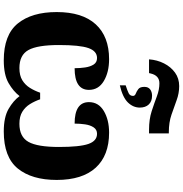

<svg xmlns="http://www.w3.org/2000/svg" viewBox="4 -965 971 1019"><g transform="rotate(90 489.5 -455.5)"><path d="M295 -761Q298 -804 316.5 -840.5Q335 -877 365.5 -899Q396 -921 437 -921Q475 -921 511.5 -907.5Q548 -894 589 -880Q630 -866 681 -866H688V-761H668Q613 -761 570 -775Q527 -789 491.5 -802.5Q456 -816 422 -816Q381 -816 370 -770L368 -761ZM433 -637Q461 -646 475 -653Q489 -660 489 -676Q489 -686 477 -690.5Q465 -695 453 -704Q441 -713 441 -736Q441 -757 454.5 -767Q468 -777 488 -777Q518 -777 534.5 -759.5Q551 -742 551 -712Q551 -677 524 -649Q497 -621 433 -606ZM300 10Q165 10 104.5 -64.5Q44 -139 44 -271Q44 -407 109 -478Q174 -549 294 -549Q363 -549 410 -521Q457 -493 457 -442Q457 -366 342 -366Q342 -394 338 -421.5Q334 -449 322.5 -467Q311 -485 288 -485Q251 -485 235 -439Q219 -393 219 -283Q219 -169 245.5 -121Q272 -73 341 -73Q381 -73 406 -88.5Q431 -104 446.5 -129Q462 -154 472 -183H507Q517 -154 532.5 -129Q548 -104 573 -88.5Q598 -73 637 -73Q706 -73 733 -121Q760 -169 760 -283Q760 -393 744 -439Q728 -485 690 -485Q668 -485 656 -467Q644 -449 640 -421.5Q636 -394 636 -366Q522 -366 522 -442Q522 -493 569 -521Q616 -549 684 -549Q805 -549 870 -478Q935 -407 935 -271Q935 -139 874.5 -64.5Q814 10 678 10Q602 10 558 -15.5Q514 -41 490 -74Q465 -41 421 -15.5Q377 10 300 10Z"/></g></svg>

Font: Noto Serif ExtraBold
Style: Regular
Weight: 800
Designer: Monotype Design Team
Foundry: Monotype Imaging Inc.
Version: Version 2.014